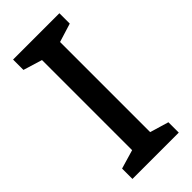

<svg xmlns="http://www.w3.org/2000/svg" viewBox="-229 -763 812 812"><g transform="rotate(-45 177.0 -357.0)"><path d="M315 0H38V-62L123 -87V-626L38 -652V-714H315V-652L231 -626V-87L315 -62Z"/></g></svg>

Font: Noto Sans Medium
Style: Regular
Weight: 500
Designer: Monotype Design Team
Foundry: Monotype Imaging Inc.
Version: Version 2.007